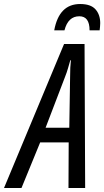

<svg xmlns="http://www.w3.org/2000/svg" viewBox="-85 -936 519 956"><path d="M-65 0H22L115 -227H257L256 0H339L336 -717H234ZM142 -300 238 -551Q248 -576 254 -597.5Q260 -619 265 -636H268Q264 -604 264 -551L260 -300ZM185 -785H236Q254 -855 310 -855Q361 -855 361 -785H411Q412 -793 413 -802Q414 -811 414 -821Q414 -863 390.5 -889.5Q367 -916 314 -916Q209 -916 185 -785Z"/></svg>

Font: Noto Sans UI Condensed
Style: Italic
Weight: 400
Width: 3
Italic angle: -12°
Designer: Monotype Design Team
Foundry: Monotype Imaging Inc.
Version: Version 1.901